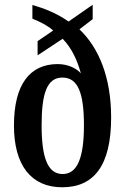

<svg xmlns="http://www.w3.org/2000/svg" viewBox="-20 -782 529 812"><path d="M243 10C379 10 450 -84 450 -285C450 -455 398 -580 316 -658L372 -701V-762L270 -691C217 -728 165 -747 117 -761V-703C145 -692 180 -675 205 -653L139 -608V-548L245 -618C282 -580 306 -530 322 -472C301 -495 265 -511 224 -511C107 -511 39 -426 39 -251C39 -83 112 10 243 10ZM245 -46C181 -46 156 -117 156 -252C156 -388 179 -454 244 -454C310 -454 335 -388 335 -252C335 -117 308 -46 245 -46Z"/></svg>

Font: Noto Serif Lao ExtraCondensed SemiBold
Style: Regular
Weight: 600
Width: 2
Designer: Monotype Design Team
Foundry: Monotype Imaging Inc.
Version: Version 2.003